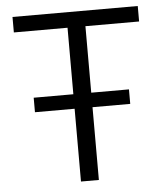

<svg xmlns="http://www.w3.org/2000/svg" viewBox="-51 -746 680 791"><g transform="rotate(-5 289.0 -350.0)"><path d="M326 -636V-361H482V-301H326V0H252V-301H88V-361H252V-636H30V-700H548V-636Z"/></g></svg>

Font: Stavian Regular
Style: Regular
Weight: 400
Version: Version 1.000; ttfautohint (v1.6)